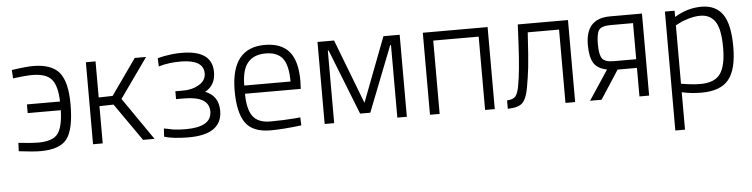

<svg xmlns="http://www.w3.org/2000/svg" viewBox="-45 -725 4569 1166"><g transform="rotate(-5 2239.5 -142.5)"><path d="M179 -505Q291 -505 338.5 -448Q386 -391 386 -254Q386 -103 342.5 -44.5Q299 14 180 14Q137 14 48 3L50 -48Q131 -39 169 -39Q258 -39 289.5 -79Q321 -119 324 -223H122V-276H324Q321 -373 287 -412Q253 -451 169 -451Q131 -451 52 -441L49 -492Q136 -505 179 -505Z M560 -280 645 -282 799 -500H868L697 -259L876 0H806L646 -229L560 -227V0H501V-500H560Z M1075 -277Q1130 -277 1169 -300Q1214 -325 1214 -370Q1214 -452 1080 -454Q1003 -455 940 -436L938 -486H939L941 -487Q944 -488 949 -489Q963 -493 980 -496Q1003 -500 1027 -503Q1056 -506 1085 -506Q1271 -506 1271 -373Q1271 -292 1207 -258Q1288 -226 1288 -136Q1288 11 1077 9Q986 8 935 -8L938 -58L964 -53Q980 -49 992 -47Q1027 -42 1070 -42Q1228 -42 1228 -137Q1228 -229 1075 -229H1027V-277Z M1739 -50 1769 -53 1771 -4Q1658 10 1580 10Q1472 9 1429 -54Q1386 -117 1386 -248Q1386 -510 1592 -510Q1691 -510 1740 -453.5Q1789 -397 1789 -273L1787 -225H1447Q1447 -133 1478.5 -88.5Q1510 -44 1586.5 -44Q1663 -44 1739 -50ZM1447 -275H1729Q1729 -374 1696.5 -416Q1664 -458 1592.5 -458Q1521 -458 1484 -414.5Q1447 -371 1447 -275Z M2414 -500V0H2356V-442H2351L2195 -44H2133L1976 -442H1971V0H1913V-500H2014L2165 -107L2315 -500Z M2555 -500H2950V0H2891V-447H2614V0H2555Z M3381 0V-447H3190Q3181 -293 3174 -233Q3167 -173 3155.5 -109.5Q3144 -46 3119 -21Q3094 4 3029 5V-46Q3066 -48 3080.5 -65Q3095 -82 3103 -125Q3120 -214 3128 -378L3134 -500H3440V0Z M3531 0 3650 -180Q3591 -192 3569 -229Q3547 -266 3547 -339Q3547 -500 3696 -500H3891V0H3832V-174H3714L3601 0ZM3832 -227V-447H3697Q3639 -447 3623.5 -424Q3608 -401 3608 -338Q3608 -275 3624.5 -251Q3641 -227 3696 -227Z M4031 225V-500H4090V-462Q4168 -510 4254.5 -510Q4341 -510 4383.5 -449Q4426 -388 4426 -250.5Q4426 -113 4376 -51.5Q4326 10 4210 10Q4148 10 4090 -3V225ZM4242 -456Q4209 -456 4171 -445Q4133 -434 4112 -422L4090 -411V-55Q4158 -43 4208 -43Q4294 -43 4329 -91.5Q4364 -140 4364 -251.5Q4364 -363 4333.5 -409.5Q4303 -456 4242 -456Z"/></g></svg>

Font: Titillium Web[RUS by Daymarius]
Style: Regular
Weight: 300
Designer: Cyrillization by Daymarius
Foundry: Cyrillization by Daymarius
Version: Version 1.002 September 12, 2018